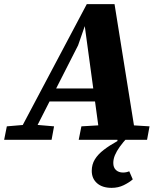

<svg xmlns="http://www.w3.org/2000/svg" viewBox="-54 -675 787 927"><path d="M-34 0 -21 -65 73 -73H114L207 -65L195 0ZM18 0 365 -655H499L604 0H430L355 -551H356L323 -456L91 0ZM173 -185 186 -248H462L467 -185ZM326 0 339 -65 475 -73H539L668 -65L656 0ZM485 232Q440 232 414.5 209.5Q389 187 389 150Q389 119 404 94.5Q419 70 447 48.5Q475 27 513 6V-11H561Q539 13 524 34Q509 55 501 74Q493 93 493 112Q493 134 506 146Q519 158 540 158Q548 158 555.5 156.5Q563 155 570 152L587 191Q570 206 543.5 219Q517 232 485 232Z"/></svg>

Font: Source Serif 4 ExtraBold
Style: Italic
Weight: 800
Italic angle: -12°
Designer: Frank Grießhammer
Foundry: Adobe Systems Incorporated
Version: Version 4.004;hotconv 1.0.116;makeotfexe 2.5.65601